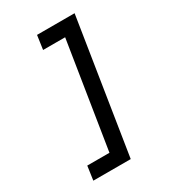

<svg xmlns="http://www.w3.org/2000/svg" viewBox="-222 -944 1044 1169"><g transform="rotate(-30 300.0 -360.0)"><path d="M82 110H345L493 -830H229L215 -732H370L252 12H96Z"/></g></svg>

Font: JetBrains Mono SemiBold
Style: Italic
Weight: 472
Italic angle: -9°
Monospace: yes
Designer: Philipp Nurullin, Konstantin Bulenkov
Foundry: JetBrains
Version: Version 2.305